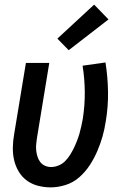

<svg xmlns="http://www.w3.org/2000/svg" viewBox="-20 -802 540 830"><path d="M199 8Q171 8 144 1Q117 -6 95.5 -22Q74 -38 60.5 -61Q47 -84 41 -110Q35 -136 35.5 -164.5Q36 -193 41 -221L92 -530H193L140 -207Q138 -193 136.5 -179Q135 -165 136.5 -151.5Q138 -138 142 -125Q146 -112 154 -101.5Q162 -91 174.5 -85.5Q187 -80 201 -80Q217 -80 233 -86.5Q249 -93 261.5 -105.5Q274 -118 283 -132.5Q292 -147 299.5 -162.5Q307 -178 313 -193.5Q319 -209 323.5 -224.5Q328 -240 331.5 -256.5Q335 -273 338 -289Q347 -347 346.5 -404.5Q346 -462 337 -518L436 -532Q446 -469 447 -405Q448 -341 437 -276Q432 -243 423 -211.5Q414 -180 400.5 -148.5Q387 -117 368 -88Q349 -59 323 -36Q297 -13 264 -2.5Q231 8 199 8ZM277 -585 228 -635 387 -782 449 -718Z"/></svg>

Font: Iosevka Curly Semibold Oblique
Style: Regular
Weight: 600
Italic angle: -9°
Monospace: yes
Designer: Belleve Invis
Foundry: Belleve Invis
Version: Version 11.1.0; ttfautohint (v1.8.3)